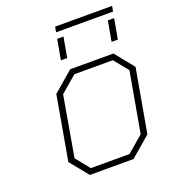

<svg xmlns="http://www.w3.org/2000/svg" viewBox="-136 -847 842 947"><g transform="rotate(-20 285.0 -373.0)"><path d="M257 -718 262 -746H561L556 -718ZM232 -580 251 -686H284L265 -580ZM498 -580 517 -686H550L531 -580ZM173 0 95 -96 154 -432 260 -523H487L567 -424L508 -91L402 0ZM189 -30H392L477 -103L533 -419L473 -493H271L185 -419L130 -103Z"/></g></svg>

Font: Tomorrow ExtraLight
Style: Italic
Weight: 275
Italic angle: -10°
Designer: Tony de Marco, Monica Rizzolli
Foundry: Just in Type
Version: Version 2.002